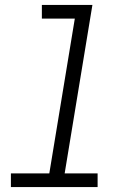

<svg xmlns="http://www.w3.org/2000/svg" viewBox="-20 -755 540 775"><path d="M24 0V-55H179L282 -680H149V-735H353L241 -55H374V0Z"/></svg>

Font: Iosevka SS18 Light
Style: Italic
Weight: 300
Italic angle: -9°
Monospace: yes
Designer: Belleve Invis
Foundry: Belleve Invis
Version: Version 25.1.1; ttfautohint (v1.8.4)